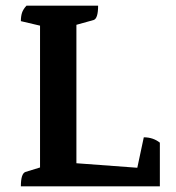

<svg xmlns="http://www.w3.org/2000/svg" viewBox="-20 -661 626 681"><path d="M54 0Q54 -45 70 -51L122 -67V-570L54 -586Q54 -603 58 -615.5Q62 -628 74 -641H328Q328 -595 312 -590L251 -573V-82L467 -66L490 -174Q523 -174 547 -155V0Z"/></svg>

Font: Petrona
Style: Bold
Weight: 700
Designer: Ringo R. Seeber
Foundry: Ringo R. Seeber
Version: Version 2.001; ttfautohint (v1.8.3)